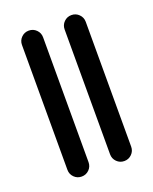

<svg xmlns="http://www.w3.org/2000/svg" viewBox="-106 -585 521 652"><g transform="rotate(-20 154.0 -259.5)"><path d="M193 -34.1V-485.2Q193 -501.1 204.1 -512.2Q215.2 -523.3 231.1 -523.3Q247 -523.3 258.1 -512.2Q269.3 -501.1 269.3 -485.2V-34.1Q269.3 -18.1 258.1 -7Q247 4.1 231.1 4.1Q215.2 4.1 204.1 -7Q193 -18.1 193 -34.1ZM38.9 -34.1V-485.2Q38.9 -501.1 50 -512.2Q61.1 -523.3 77 -523.3Q93 -523.3 104.1 -512.2Q115.2 -501.1 115.2 -485.2V-34.1Q115.2 -18.1 104.1 -7Q93 4.1 77 4.1Q61.1 4.1 50 -7Q38.9 -18.1 38.9 -34.1Z"/></g></svg>

Font: 26F Galaxy Hebrew
Style: Bold
Weight: 700
Designer: C₂₉H₂₅N₃O₅
Version: Version 1.000